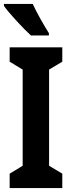

<svg xmlns="http://www.w3.org/2000/svg" viewBox="-25 -954 360 974"><path d="M141 -934H-5V-924C20 -888 97 -805 132 -774H223V-786C202 -818 160 -892 141 -934ZM291 0V-73L224 -113V-601L291 -641V-714H24V-641L90 -601V-113L24 -73V0Z"/></svg>

Font: Noto Sans Tamil ExtraCondensed
Style: Bold
Weight: 700
Width: 2
Designer: Jelle Bosma - Monotype Design Team
Foundry: Monotype Imaging Inc.
Version: Version 2.004